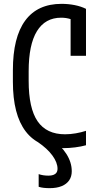

<svg xmlns="http://www.w3.org/2000/svg" viewBox="-20 -760 540 998"><path d="M238 218Q222 218 208 216.5Q194 215 181 211V145Q192 149 205 151Q218 153 232 153Q246 153 256.5 149.5Q267 146 273 138Q279 130 279 117Q279 85 252.5 48.5Q226 12 176 -22L244 -42Q297 -4 325 40Q353 84 353 130Q353 158 339.5 177.5Q326 197 300.5 207.5Q275 218 238 218ZM310 10Q180 10 113.5 -77Q47 -164 47 -335V-395Q47 -566 111 -653Q175 -740 300 -740Q335 -740 368 -733.5Q401 -727 427 -714V-470H347V-702L387 -640Q349 -668 298 -668Q215 -668 172 -598Q129 -528 129 -390V-340Q129 -197 175.5 -129.5Q222 -62 318 -62Q345 -62 374 -67Q403 -72 427 -80V-5Q402 2 370.5 6Q339 10 310 10Z"/></svg>

Font: M PLUS 1 Code
Style: Regular
Weight: 400
Designer: Coji Morishita
Foundry: UNDERFOREST DESIGN
Version: Version 1.005